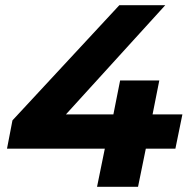

<svg xmlns="http://www.w3.org/2000/svg" viewBox="-20 -720 729 740"><path d="M7 -147 28 -256 440 -700H617L234 -279H417L443 -410H594L568 -279H683L656 -147H542L512 0H354L384 -147Z"/></svg>

Font: Montserrat
Style: Bold Italic
Weight: 700
Italic angle: -11.3°
Designer: Julieta Ulanovsky
Foundry: Julieta Ulanovsky
Version: Version 9.000; ttfautohint (v1.8.4.7-5d5b)